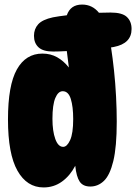

<svg xmlns="http://www.w3.org/2000/svg" viewBox="-20 -808 597 842"><path d="M171 14Q98 14 56.5 -59.5Q15 -133 15 -284Q15 -434 54 -503.5Q93 -573 166 -573Q202 -573 230.5 -557Q259 -541 282 -512Q277 -547 273 -584Q237 -582 213 -582Q169 -582 149 -600.5Q129 -619 129 -651Q129 -681 147.5 -701.5Q166 -722 212 -732Q238 -737 273 -741Q289 -788 340 -788Q385 -788 414 -752Q442 -753 465 -753Q516 -753 536.5 -733.5Q557 -714 557 -681Q557 -617 479 -602Q473 -601 467 -600Q474 -555 480 -499Q486 -443 489 -384.5Q492 -326 492 -275Q492 -164 477 -102Q462 -40 436 -15Q410 10 376 10Q344 10 329.5 -11.5Q315 -33 310 -81Q287 -37 251.5 -11.5Q216 14 171 14ZM257 -164Q274 -164 287.5 -193.5Q301 -223 301 -286Q301 -340 290.5 -374Q280 -408 255 -408Q235 -408 222.5 -378Q210 -348 210 -287Q210 -233 222.5 -198.5Q235 -164 257 -164Z"/></svg>

Font: DynaPuff Condensed
Style: Bold
Weight: 700
Width: 3
Designer: Toshi Omagari, Jennifer Daniel
Foundry: Google Fonts
Version: Version 2.000; ttfautohint (v1.8.4.7-5d5b)